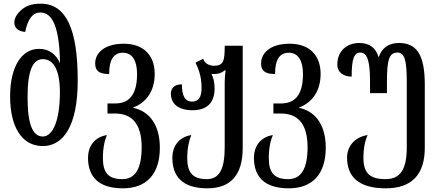

<svg xmlns="http://www.w3.org/2000/svg" viewBox="-20 -785 2379 1045"><path d="M213 10C323 10 403 -97 403 -346C403 -628 340 -765 201 -765C148 -765 114 -750 89 -724C66 -702 58 -680 58 -663C58 -636 75 -615 117 -611C132 -685 160 -717 199 -717C270 -717 303 -628 307 -441C284 -490 248 -519 192 -519C99 -519 35 -424 35 -260C35 -94 99 10 213 10ZM213 -42C159 -42 130 -106 130 -255C130 -405 160 -463 213 -463C259 -463 306 -426 306 -282C306 -131 268 -42 213 -42Z M649 240C777 240 850 163 850 19C850 -116 784 -182 705 -198V-200C772 -225 822 -285 822 -383C822 -484 761 -547 654 -547C546 -547 498 -495 498 -440C498 -401 518 -382 574 -382C574 -456 596 -498 649 -498C700 -498 726 -455 726 -382C726 -253 669 -222 607 -222H565V-167H607C693 -167 751 -117 751 16C751 134 716 190 645 190C570 190 540 155 540 76C540 22 549 -20 562 -50C490 -38 459 16 459 73C459 175 514 240 649 240Z M1108 240C1240 240 1301 163 1301 19V-536H1203C1203 -456 1198 -427 1145 -427C1121 -427 1093 -439 1086 -465L1044 -444C1069 -393 1077 -354 1077 -304C1077 -256 1060 -232 1026 -232C986 -232 970 -265 970 -326C927 -326 910 -303 910 -275C910 -222 949 -185 1027 -185C1108 -185 1148 -227 1148 -304C1148 -334 1143 -358 1131 -383C1136 -382 1140 -382 1145 -382C1168 -382 1187 -388 1203 -402H1208C1205 -382 1203 -361 1203 -340V16C1203 134 1175 190 1105 190C1030 190 999 155 999 76C999 22 1009 -20 1021 -50C949 -38 918 16 918 73C918 175 973 240 1108 240Z M1552 240C1680 240 1753 163 1753 19C1753 -116 1687 -182 1608 -198V-200C1675 -225 1725 -285 1725 -383C1725 -484 1664 -547 1557 -547C1449 -547 1401 -495 1401 -440C1401 -401 1421 -382 1477 -382C1477 -456 1499 -498 1552 -498C1603 -498 1629 -455 1629 -382C1629 -253 1572 -222 1510 -222H1468V-167H1510C1596 -167 1654 -117 1654 16C1654 134 1619 190 1548 190C1473 190 1443 155 1443 76C1443 22 1452 -20 1465 -50C1393 -38 1362 16 1362 73C1362 175 1417 240 1552 240Z M2080 240C2223 240 2292 163 2292 19V-325C2292 -496 2242 -551 2151 -551C2098 -551 2059 -527 2041 -473C2025 -528 1987 -551 1936 -551C1866 -551 1816 -506 1816 -434C1816 -387 1855 -368 1894 -368C1894 -464 1907 -499 1941 -499C1982 -499 1994 -445 1994 -337V-278H2086V-338C2086 -457 2097 -499 2143 -499C2182 -499 2194 -458 2194 -339V16C2194 134 2161 190 2078 190C1989 190 1958 153 1958 74C1958 22 1967 -20 1981 -50C1905 -38 1869 16 1869 73C1869 175 1930 240 2080 240Z"/></svg>

Font: Noto Serif Georgian ExtraCondensed Semi
Style: Regular
Weight: 600
Width: 3
Designer: Monotype Design Team
Foundry: Monotype Imaging Inc.
Version: Version 1.901